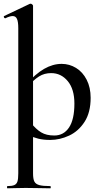

<svg xmlns="http://www.w3.org/2000/svg" viewBox="-30 -745 544 1040"><path d="M10 263Q35 263 47.5 257.5Q60 252 64.5 238Q69 224 69 194V-592Q69 -627 62 -642.5Q55 -658 39 -658Q23 -658 -1 -646H-2Q-6 -646 -8.5 -651Q-11 -656 -8 -658L131 -724Q133 -725 136 -725Q140 -725 144.5 -721Q149 -717 149 -714V194Q149 224 156 238Q163 252 182.5 257.5Q202 263 242 263Q245 263 245 269Q245 275 242 275Q205 275 185 274L109 273L50 274Q35 275 10 275Q8 275 8 269Q8 263 10 263ZM110 -18 138 -79Q165 -45 193 -28Q221 -11 264 -11Q315 -11 344 -54.5Q373 -98 373 -184Q373 -262 337 -305.5Q301 -349 247 -349Q210 -349 181.5 -331Q153 -313 121 -277L111 -287Q162 -345 209 -372Q256 -399 304 -399Q346 -399 382 -377Q418 -355 439.5 -313Q461 -271 461 -215Q461 -136 428 -85Q395 -34 344.5 -10.5Q294 13 242 13Q205 13 177 6Q149 -1 110 -18Z"/></svg>

Font: Cormorant Infant SemiBold
Style: Regular
Weight: 600
Designer: Christian Thalmann (Catharsis Fonts)
Foundry: Catharsis Fonts
Version: Version 4.000